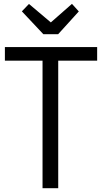

<svg xmlns="http://www.w3.org/2000/svg" viewBox="-20 -996 540 1016"><path d="M205.1 -674.8H5.9V-747.1H494.1V-674.8H288.1V0H205.1ZM95.7 -936 133.3 -975.1 249 -877.4 360.8 -975.6 397 -935.5 287.6 -814.9H209.5Z"/></svg>

Font: Armata
Style: Regular
Weight: 400
Designer: Viktoriya Grabowska
Foundry: Viktoriya Grabowska
Version: Version 1.002